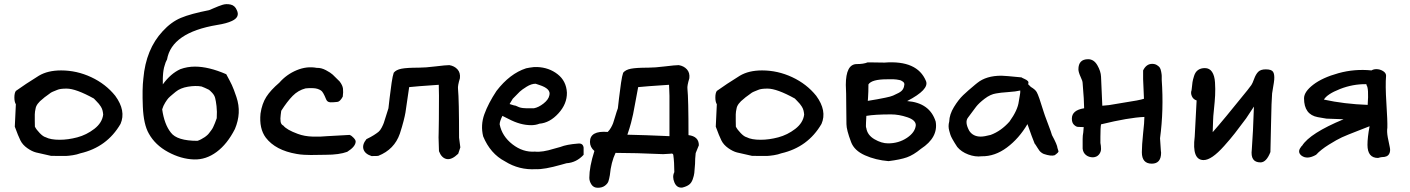

<svg xmlns="http://www.w3.org/2000/svg" viewBox="-20 -732 6669 908"><path d="M221 5Q170 -6 150.5 -11Q131 -16 109 -31.5Q87 -47 76.5 -68Q66 -89 50 -133L55 -239Q48 -250 48 -271Q48 -292 55 -302Q98 -333 164 -374Q206 -399 269 -399Q343 -399 411.5 -367Q480 -335 525 -279Q577 -208 550 -146Q486 -36 360 -7Q344 -1 324.5 2Q305 5 293 5.5Q281 6 255 5.5Q229 5 221 5ZM262 -71Q302 -71 345.5 -82.5Q389 -94 426 -122.5Q463 -151 468 -190Q467 -202 464.5 -211Q462 -220 456.5 -228.5Q451 -237 447.5 -241Q444 -245 435.5 -254Q427 -263 424 -266Q339 -313 295 -313Q264 -313 251 -307Q223 -296 221 -294Q215 -289 202 -280Q189 -271 184 -266Q151 -241 148 -217Q145 -205 144.5 -191Q144 -177 144.5 -160Q145 -143 145 -133Q152 -119 168 -102.5Q184 -86 196 -83Q219 -71 262 -71Z M749 -584Q789 -628 835.5 -647.5Q882 -667 969 -684Q972 -685 992.5 -694Q1013 -703 1031.5 -709Q1050 -715 1070.5 -710.5Q1091 -706 1100 -684Q1116 -651 1077 -633Q1052 -621 1007 -614Q792 -578 770 -451Q766 -444 763.5 -437.5Q761 -431 759 -423.5Q757 -416 755.5 -411.5Q754 -407 753 -398Q752 -389 751.5 -386Q751 -383 750.5 -372.5Q750 -362 750 -360.5Q750 -359 750 -346.5Q750 -334 750 -333Q787 -384 833 -405Q866 -417 902 -417Q967 -417 1050 -381Q1068 -348 1076.5 -330Q1085 -312 1098 -273.5Q1111 -235 1109 -197.5Q1107 -160 1091 -122Q1055 -51 1004.5 -13.5Q954 24 897 22Q836 20 775 -13Q714 -46 684 -100Q659 -143 655.5 -227.5Q652 -312 658 -361Q670 -499 749 -584ZM747 -215Q757 -144 788 -105Q817 -66 914 -66Q915 -66 922 -69Q929 -72 930.5 -73Q932 -74 939 -78Q946 -82 949 -84Q952 -86 958.5 -91.5Q965 -97 968.5 -102Q972 -107 978 -114.5Q984 -122 988 -130.5Q992 -139 996.5 -150Q1001 -161 1005 -173Q1007 -205 1004 -230Q1001 -255 997.5 -268.5Q994 -282 983 -293.5Q972 -305 968 -307.5Q964 -310 949 -316.5Q934 -323 933 -323Q905 -328 869 -322Q833 -316 811 -298Q810 -297 796 -285.5Q782 -274 776.5 -268Q771 -262 761.5 -247Q752 -232 747 -215Z M1521 0Q1508 0 1485.5 0.5Q1463 1 1450 1Q1437 1 1418 0Q1399 -1 1383 -4Q1283 -21 1237 -81Q1205 -124 1212 -195Q1219 -242 1239.5 -274Q1260 -306 1301 -341Q1335 -380 1383 -400Q1431 -420 1478 -411Q1499 -412 1521.5 -400Q1544 -388 1553.5 -379Q1563 -370 1586 -347Q1600 -329 1602 -313Q1604 -297 1601 -275Q1588 -251 1575 -250Q1572 -250 1557 -248.5Q1542 -247 1534 -250Q1526 -253 1522 -263Q1508 -298 1498 -304Q1483 -314 1462 -315Q1441 -316 1425 -314Q1390 -305 1364 -278.5Q1338 -252 1310 -208Q1310 -206 1307.5 -188.5Q1305 -171 1307 -157Q1309 -143 1320 -138Q1336 -118 1388 -99Q1420 -87 1459 -86Q1498 -85 1526 -88L1634 -94Q1642 -91 1652 -80.5Q1662 -70 1662 -63Q1662 -39 1622 -14Q1584 0 1521 0Z M2054 -82Q2054 -83 2054.5 -103Q2055 -123 2055.5 -168Q2056 -213 2056 -279L2055 -331Q2048 -330 2020.5 -328.5Q1993 -327 1964.5 -324.5Q1936 -322 1915 -320Q1910 -288 1905 -251.5Q1900 -215 1897.5 -200Q1895 -185 1888.5 -159.5Q1882 -134 1871 -100Q1845 -25 1769 5Q1767 6 1737 6Q1706 -4 1699 -26Q1692 -48 1713 -74Q1734 -84 1748 -93Q1762 -102 1770 -108.5Q1778 -115 1785 -128.5Q1792 -142 1795 -150.5Q1798 -159 1805 -182Q1812 -205 1817 -220Q1818 -229 1822.5 -268Q1827 -307 1832 -340.5Q1837 -374 1842 -388Q1853 -402 1878.5 -407Q1904 -412 1960 -412Q1992 -412 2040 -418Q2088 -424 2105 -424Q2129 -420 2143.5 -404Q2158 -388 2155 -362Q2144 -326 2146 -312Q2151 -260 2151 -81L2157 -35L2147 -5Q2116 25 2092 20Q2068 15 2056 -17Z M2265 -87Q2252 -140 2270.5 -191.5Q2289 -243 2328 -302Q2391 -384 2468 -409L2484 -412Q2507 -416 2520 -415Q2576 -413 2617 -381Q2658 -349 2661 -294Q2662 -241 2621 -196Q2580 -151 2531 -147Q2513 -140 2492 -140Q2441 -140 2386 -169L2356 -184Q2343 -158 2343 -144Q2354 -88 2403.5 -49.5Q2453 -11 2510 -15Q2544 -11 2601 -29L2630 -37Q2660 -49 2713 -53Q2737 -56 2740 -34V0Q2706 37 2659 40L2634 47Q2553 70 2515 68Q2435 73 2368 31Q2299 -5 2265 -87ZM2390 -240Q2414 -232 2419 -232Q2427 -228 2435 -225Q2443 -222 2453.5 -221Q2464 -220 2469 -220Q2474 -220 2488.5 -220Q2503 -220 2505 -220Q2527 -224 2550.5 -242.5Q2574 -261 2578 -281Q2587 -312 2531 -330L2513 -336Q2493 -336 2470.5 -322Q2448 -308 2438 -298.5Q2428 -289 2405 -265L2394 -247Z M2807 156Q2787 156 2777 140.5Q2767 125 2767 109Q2767 57 2791 -18Q2770 -36 2770 -61Q2770 -115 2854 -108Q2863 -117 2869.5 -128.5Q2876 -140 2879.5 -149.5Q2883 -159 2889.5 -181.5Q2896 -204 2902 -220Q2903 -229 2907.5 -268Q2912 -307 2917 -340.5Q2922 -374 2927 -388Q2938 -402 2963.5 -407Q2989 -412 3045 -412Q3077 -412 3125 -418Q3173 -424 3190 -424Q3214 -420 3228.5 -404Q3243 -388 3240 -362Q3229 -326 3231 -312Q3236 -265 3236 -93Q3285 -87 3285 -45L3270 -8Q3267 19 3267 43Q3265 73 3263.5 86Q3262 99 3256 116Q3250 133 3238.5 141.5Q3227 150 3207 155Q3181 158 3169.5 131Q3158 104 3169 82Q3169 35 3164 0Q3162 -8 3150 -5L3116 -3Q2984 -9 2891 -9Q2870 35 2864 97Q2861 114 2857.5 125Q2854 136 2841 146Q2828 156 2807 156ZM2947 -95Q3037 -93 3124 -89L3146 -88V-279Q3146 -290 3145 -307.5Q3144 -325 3144 -331Q3136 -330 3108 -328.5Q3080 -327 3050 -324.5Q3020 -322 2998 -320Q2992 -288 2984.5 -247.5Q2977 -207 2974 -192Q2971 -177 2964.5 -152Q2958 -127 2947 -95Z M3536 5Q3485 -6 3465.5 -11Q3446 -16 3424 -31.5Q3402 -47 3391.5 -68Q3381 -89 3365 -133L3370 -239Q3363 -250 3363 -271Q3363 -292 3370 -302Q3413 -333 3479 -374Q3521 -399 3584 -399Q3658 -399 3726.5 -367Q3795 -335 3840 -279Q3892 -208 3865 -146Q3801 -36 3675 -7Q3659 -1 3639.5 2Q3620 5 3608 5.5Q3596 6 3570 5.5Q3544 5 3536 5ZM3577 -71Q3617 -71 3660.5 -82.5Q3704 -94 3741 -122.5Q3778 -151 3783 -190Q3782 -202 3779.5 -211Q3777 -220 3771.5 -228.5Q3766 -237 3762.5 -241Q3759 -245 3750.5 -254Q3742 -263 3739 -266Q3654 -313 3610 -313Q3579 -313 3566 -307Q3538 -296 3536 -294Q3530 -289 3517 -280Q3504 -271 3499 -266Q3466 -241 3463 -217Q3460 -205 3459.5 -191Q3459 -177 3459.5 -160Q3460 -143 3460 -133Q3467 -119 3483 -102.5Q3499 -86 3511 -83Q3534 -71 3577 -71Z M4077 -181Q4077 -173 4075.5 -152Q4074 -131 4077 -126Q4082 -93 4115.5 -73.5Q4149 -54 4180 -54Q4230 -54 4269 -80Q4308 -106 4311 -140Q4311 -164 4271 -177.5Q4231 -191 4194 -191Q4117 -191 4077 -184ZM3980 -330Q3980 -429 4032 -429Q4064 -429 4083 -437H4094L4163 -436Q4318 -448 4359 -349Q4376 -309 4270 -254Q4377 -246 4405 -157Q4418 -82 4335 -28Q4300 1 4269 12Q4238 23 4182 30Q4121 25 4070.5 2.5Q4020 -20 4005 -60Q3983 -118 3983 -145Q3982 -173 3982 -234.5Q3982 -296 3980 -330ZM4084 -255Q4115 -260 4128.5 -262.5Q4142 -265 4167 -270Q4192 -275 4203.5 -280Q4215 -285 4229.5 -292.5Q4244 -300 4250 -310Q4256 -320 4257 -333Q4257 -337 4255 -340.5Q4253 -344 4249 -346.5Q4245 -349 4241.5 -351Q4238 -353 4231 -354Q4224 -355 4219.5 -356Q4215 -357 4207 -357Q4199 -357 4195.5 -357Q4192 -357 4184 -357Q4176 -357 4174 -357Q4103 -357 4087 -333Q4087 -298 4085 -268Z M4623 7Q4592 11 4559 -1.5Q4526 -14 4507 -37Q4498 -51 4494.5 -56.5Q4491 -62 4484 -74.5Q4477 -87 4474.5 -95Q4472 -103 4469 -114Q4466 -125 4466 -135.5Q4466 -146 4469 -157Q4470 -191 4491.5 -226Q4513 -261 4535 -282Q4557 -303 4592 -332Q4599 -337 4602 -340Q4644 -374 4716 -374Q4731 -374 4811 -366Q4813 -364 4824.5 -359Q4836 -354 4841 -348.5Q4846 -343 4842 -334L4855 -321Q4877 -308 4883 -296Q4892 -281 4916 -202Q4918 -194 4935.5 -148Q4953 -102 4955 -93Q4980 -47 4981 -32L4986 -16Q4985 -11 4977 -5Q4969 1 4968 2Q4951 8 4916 -4Q4909 -7 4903.5 -11.5Q4898 -16 4895.5 -19.5Q4893 -23 4886.5 -33Q4880 -43 4877 -48L4873 -53Q4862 -79 4839 -145Q4799 -77 4742 -34.5Q4685 8 4623 7ZM4618 -86Q4635 -86 4665 -94Q4714 -112 4754 -157Q4793 -211 4798 -252Q4798 -255 4802 -275.5Q4806 -296 4805 -304Q4785 -299 4747.5 -296.5Q4710 -294 4690 -290Q4664 -286 4637 -265.5Q4610 -245 4596 -227Q4582 -209 4558 -176Q4541 -155 4564 -113Q4582 -86 4618 -86Z M5427 42Q5380 42 5380 -12Q5380 -44 5386 -102Q5392 -154 5392 -179Q5318 -176 5187 -144Q5184 -128 5184 -85V-56Q5187 -42 5187 -27.5Q5187 -13 5177 -1Q5167 11 5149 12Q5129 12 5115.5 1Q5102 -10 5100 -29V-75Q5100 -91 5103 -106Q5105 -124 5105 -131Q5104 -131 5101 -131Q5085 -131 5076.5 -132Q5068 -133 5058.5 -142.5Q5049 -152 5049 -171Q5049 -211 5107 -220V-222Q5107 -256 5100 -338Q5100 -349 5091 -367Q5080 -391 5080 -404Q5080 -452 5126 -452Q5153 -452 5169.5 -423.5Q5186 -395 5187 -369L5193 -232L5225 -235L5291 -246Q5371 -258 5390 -265L5388 -311Q5385 -360 5386 -399Q5401 -430 5429 -430Q5442 -430 5451.5 -424Q5461 -418 5465 -412Q5469 -406 5471.5 -392.5Q5474 -379 5474 -373.5Q5474 -368 5474 -354Q5484 -212 5466 -78Q5466 -74 5470 -18Q5471 -14 5471 -10Q5471 42 5427 42Z M5672 25Q5616 25 5630 -86L5639 -257Q5623 -262 5616.5 -277Q5610 -292 5615 -305L5616 -313Q5618 -333 5619.5 -343.5Q5621 -354 5627 -373Q5633 -392 5646 -401Q5659 -410 5678 -410Q5700 -410 5712 -392Q5724 -374 5726 -342Q5728 -310 5726.5 -281Q5725 -252 5721 -215Q5717 -178 5717 -164L5715 -107Q5764 -162 5879 -305L5898 -330Q5903 -337 5911 -359Q5919 -381 5930.5 -392.5Q5942 -404 5966 -404Q5993 -404 6000.5 -392.5Q6008 -381 6006 -355Q6005 -343 6001 -321Q5997 -299 5996 -290Q5993 -258 5991 -147Q5989 -36 5988 -13Q5969 36 5941 36Q5892 36 5900 -25Q5906 -103 5910 -228L5873 -172Q5841 -129 5820 -102Q5799 -75 5769 -41.5Q5739 -8 5715 8.5Q5691 25 5672 25Z M6204 0Q6162 24 6135 4Q6114 -13 6132 -36Q6134 -40 6138 -43Q6175 -102 6334 -168L6253 -171L6212 -178Q6147 -190 6147 -267Q6147 -298 6190.5 -331.5Q6234 -365 6310 -386Q6386 -407 6466 -399Q6476 -405 6489 -405Q6506 -405 6520.5 -396Q6535 -387 6535 -374Q6531 -329 6536.5 -244Q6542 -159 6541 -128Q6538 -110 6543 -82.5Q6548 -55 6552.5 -36Q6557 -17 6549 -3Q6541 11 6515 11Q6511 11 6497 15Q6447 15 6447 -47Q6447 -82 6457 -135Q6455 -134 6402 -113.5Q6349 -93 6326 -82.5Q6303 -72 6264.5 -48Q6226 -24 6204 0ZM6241 -261Q6337 -240 6448 -236Q6454 -317 6442 -330V-334Q6378 -335 6317 -311Q6256 -287 6241 -261Z"/></svg>

Font: Excalifont
Style: Regular
Weight: 400
Designer: Your Own Font Foundry (Virgil); Ján Filípek / DizajnDesign (Excalifont, modifications)
Foundry: Your Own Font Foundry (Virgil); Ján Filípek / DizajnDesign (Excalifont, modifications)
Version: Version 1.000;Glyphs 3.2 (3227)